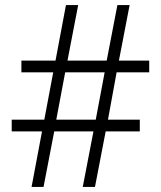

<svg xmlns="http://www.w3.org/2000/svg" viewBox="-20 -734 632 754"><path d="M104 0 145 -218H26V-264H154L189 -450H64V-496H198L239 -714H287L245 -496H399L441 -714H489L447 -496H566V-450H438L404 -264H529V-218H395L353 0H305L347 -218H193L151 0ZM201 -264H356L391 -450H236Z"/></svg>

Font: Noto Sans Tamil SemiCondensed Light
Style: Regular
Weight: 300
Width: 4
Designer: Jelle Bosma - Monotype Design Team
Foundry: Monotype Imaging Inc.
Version: Version 2.004; ttfautohint (v1.8.4.7-5d5b)